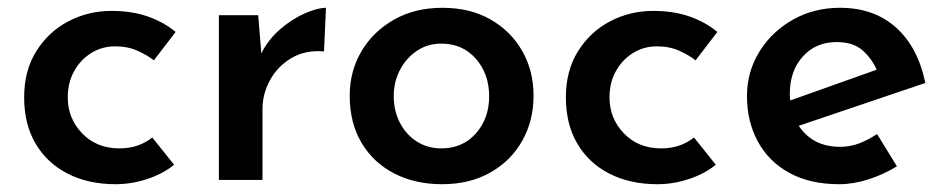

<svg xmlns="http://www.w3.org/2000/svg" viewBox="-20 -462 2429 493"><path d="M427 -39Q399 -16 358.5 -2.5Q318 11 277 11Q207 11 154 -16Q101 -43 71.5 -93Q42 -143 42 -212Q42 -281 73.5 -331Q105 -381 156 -407.5Q207 -434 266 -434Q319 -434 360 -419.5Q401 -405 431 -380L375 -307Q359 -320 333.5 -331.5Q308 -343 276 -343Q242 -343 214.5 -326Q187 -309 170.5 -279.5Q154 -250 154 -212Q154 -158 191 -119.5Q228 -81 287 -81Q336 -81 371 -109Z M643 -423 651 -325Q669 -361 700 -387.5Q731 -414 763.5 -428Q796 -442 817 -442L812 -330Q764 -334 728.5 -313Q693 -292 673.5 -256.5Q654 -221 654 -182V0H542V-423Z M878 -216Q878 -280 908.5 -331Q939 -382 992.5 -412Q1046 -442 1116 -442Q1187 -442 1239.5 -412Q1292 -382 1321 -331Q1350 -280 1350 -216Q1350 -152 1321 -100.5Q1292 -49 1239 -19Q1186 11 1115 11Q1046 11 992.5 -16.5Q939 -44 908.5 -95Q878 -146 878 -216ZM991 -215Q991 -177 1007 -146.5Q1023 -116 1050.5 -98.5Q1078 -81 1113 -81Q1168 -81 1202 -119.5Q1236 -158 1236 -215Q1236 -272 1202 -311Q1168 -350 1113 -350Q1078 -350 1050.5 -331.5Q1023 -313 1007 -282.5Q991 -252 991 -215Z M1818 -39Q1790 -16 1749.5 -2.5Q1709 11 1668 11Q1598 11 1545 -16Q1492 -43 1462.5 -93Q1433 -143 1433 -212Q1433 -281 1464.5 -331Q1496 -381 1547 -407.5Q1598 -434 1657 -434Q1710 -434 1751 -419.5Q1792 -405 1822 -380L1766 -307Q1750 -320 1724.5 -331.5Q1699 -343 1667 -343Q1633 -343 1605.5 -326Q1578 -309 1561.5 -279.5Q1545 -250 1545 -212Q1545 -158 1582 -119.5Q1619 -81 1678 -81Q1727 -81 1762 -109Z M2135 11Q2060 11 2007 -18Q1954 -47 1926 -98.5Q1898 -150 1898 -215Q1898 -278 1930 -329.5Q1962 -381 2016 -411.5Q2070 -442 2137 -442Q2224 -442 2280.5 -391.5Q2337 -341 2356 -249L2031 -139Q2067 -85 2137 -85Q2163 -85 2186.5 -94Q2210 -103 2232 -118L2283 -35Q2249 -14 2210 -1.5Q2171 11 2135 11ZM2008 -221Q2008 -213 2009 -204L2231 -283Q2219 -311 2195 -332.5Q2171 -354 2128 -354Q2075 -354 2041.5 -317Q2008 -280 2008 -221Z"/></svg>

Font: Synthetic SemiBold
Style: Regular
Weight: 600
Designer: Santiago Orozco
Foundry: Typemade
Version: Version 2.000; ttfautohint (v1.8.4.7-5d5b)